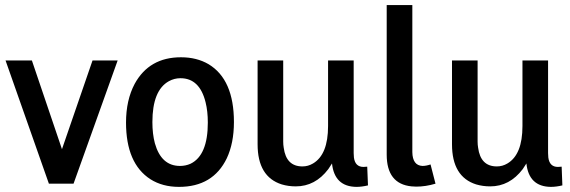

<svg xmlns="http://www.w3.org/2000/svg" viewBox="-20 -728 2260 761"><path d="M271.5 0 446.3 -488.3H346.7L225.6 -136.7L106.4 -488.3H2L173.8 0Z M693.4 -70.3Q619.1 -70.3 593.8 -160.2Q584 -197.3 584 -244.1Q584 -370.1 649.4 -406.2Q670.9 -418 695.3 -418Q771.5 -418 794.9 -322.3Q803.7 -287.1 803.7 -242.2Q803.7 -112.3 735.4 -79.1Q715.8 -70.3 693.4 -70.3ZM697.3 -501Q571.3 -501 513.7 -395.5Q479.5 -331.1 479.5 -242.2Q479.5 -80.1 576.2 -17.6Q624 12.7 689.5 12.7Q824.2 12.7 878.9 -100.6Q907.2 -161.1 907.2 -244.1Q907.2 -413.1 806.6 -473.6Q759.8 -501 697.3 -501Z M1392.6 12.7Q1414.1 12.7 1438.5 6.8L1435.5 -67.4Q1428.7 -66.4 1420.9 -66.4Q1387.7 -66.4 1382.8 -103.5Q1381.8 -111.3 1381.8 -121.1V-488.3H1280.3V-228.5Q1280.3 -115.2 1220.7 -80.1Q1201.2 -68.4 1178.7 -68.4Q1114.3 -68.4 1104.5 -142.6Q1102.5 -154.3 1102.5 -167V-488.3H1001V-156.2Q1001 -27.3 1096.7 2.9Q1123 10.7 1152.3 10.7Q1229.5 10.7 1281.2 -57.6Q1289.1 -69.3 1295.9 -80.1Q1305.7 11.7 1392.6 12.7Z M1629.9 11.7Q1667 11.7 1706.1 0L1686.5 -76.2Q1668.9 -70.3 1654.3 -70.3Q1615.2 -72.3 1614.3 -125V-708H1512.7V-115.2Q1512.7 1 1611.3 10.7Q1621.1 11.7 1629.9 11.7Z M2163.1 12.7Q2184.6 12.7 2209 6.8L2206.1 -67.4Q2199.2 -66.4 2191.4 -66.4Q2158.2 -66.4 2153.3 -103.5Q2152.3 -111.3 2152.3 -121.1V-488.3H2050.8V-228.5Q2050.8 -115.2 1991.2 -80.1Q1971.7 -68.4 1949.2 -68.4Q1884.8 -68.4 1875 -142.6Q1873 -154.3 1873 -167V-488.3H1771.5V-156.2Q1771.5 -27.3 1867.2 2.9Q1893.6 10.7 1922.9 10.7Q2000 10.7 2051.8 -57.6Q2059.6 -69.3 2066.4 -80.1Q2076.2 11.7 2163.1 12.7Z"/></svg>

Font: Yaldevi Colombo SemiBold
Style: Regular
Weight: 600
Designer: Sol Matas, Denzil Rajitha, Kosala Senevirathne and Pathum Egodawatta
Foundry: Mooniak
Version: Version 1.020 ; ttfautohint (v1.6)